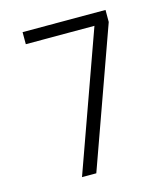

<svg xmlns="http://www.w3.org/2000/svg" viewBox="-110 -822 796 908"><g transform="rotate(-15 288.0 -367.5)"><path d="M179 0H249L491 -676V-735H85V-676H421Z"/></g></svg>

Font: Iosevka Sparkle Light
Style: Regular
Weight: 300
Designer: Belleve Invis
Foundry: Belleve Invis
Version: Version 4.5.0; ttfautohint (v1.8.3)